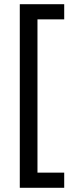

<svg xmlns="http://www.w3.org/2000/svg" viewBox="-20 -734 349 912"><path d="M74 158V-714H285V-642H158V86H285V158Z"/></svg>

Font: Noto Sans Display
Style: Regular
Weight: 400
Designer: Monotype Design team
Foundry: Monotype Imaging Inc.
Version: Version 1.000